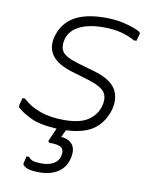

<svg xmlns="http://www.w3.org/2000/svg" viewBox="-84 -599 719 884"><g transform="rotate(10 275.0 -157.0)"><path d="M230 -37Q306 -37 344 -63.5Q382 -90 393 -131Q404 -173 385.5 -197Q367 -221 304 -240L230 -262Q94 -302 121 -407Q138 -470 191 -502Q244 -534 338 -534Q383 -534 418.5 -526Q454 -518 476.5 -509Q499 -500 503 -495Q507 -491 505 -485Q502 -475 500 -468.5Q498 -462 496 -454H484Q454 -471 418.5 -480Q383 -489 335 -489Q268 -489 224 -467Q180 -445 169 -403Q160 -366 175.5 -344Q191 -322 254 -304L330 -282Q405 -260 430 -220Q455 -180 441 -124Q424 -64 379.5 -30Q335 4 248 8Q245 14 242.5 19.5Q240 25 237 31L232 42Q268 45 284.5 66Q301 87 294 124Q285 172 249.5 196Q214 220 161 220Q115 220 97.5 210Q80 200 82 192Q85 180 86.5 173Q88 166 90 158H102Q110 169 123 173.5Q136 178 164 178Q199 178 221.5 164Q244 150 248 125Q253 101 240 89.5Q227 78 186 78Q175 78 178 67Q192 35 204 8Q124 4 80.5 -17.5Q37 -39 18 -58Q15 -61 16 -68Q19 -81 21.5 -88.5Q24 -96 25 -103H37Q107 -37 230 -37Z"/></g></svg>

Font: Recursive Sn Lnr St Lt
Style: Italic
Weight: 300
Italic angle: -15°
Version: Version 1.079;hotconv 1.0.112;makeotfexe 2.5.65598; ttfautoh